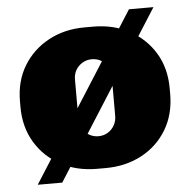

<svg xmlns="http://www.w3.org/2000/svg" viewBox="-48 -621 709 718"><g transform="rotate(-5 307.0 -262.0)"><path d="M291 10Q215 10 155 -22.5Q95 -55 60.5 -112.5Q26 -170 26 -245V-266Q26 -342 60.5 -399Q95 -456 155 -488.5Q215 -521 291 -521H323Q399 -521 459 -488.5Q519 -456 553.5 -399Q588 -342 588 -266V-245Q588 -169 553.5 -111.5Q519 -54 459 -22Q399 10 323 10ZM307 -111Q327 -111 342.5 -120.5Q358 -130 367 -146Q376 -162 376 -181V-330Q376 -350 367 -365.5Q358 -381 342.5 -390.5Q327 -400 307 -400Q288 -400 272 -390.5Q256 -381 247 -365.5Q238 -350 238 -330V-181Q238 -162 247 -146Q256 -130 272 -120.5Q288 -111 307 -111ZM65 50 462 -574H554L157 50Z"/></g></svg>

Font: Chivo Medium Black
Style: Regular
Weight: 900
Version: Version 2.002